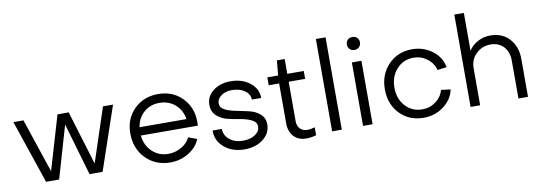

<svg xmlns="http://www.w3.org/2000/svg" viewBox="-57 -1110 4234 1505"><g transform="rotate(-10 2059.5 -357.5)"><path d="M560 0 439 -416 318 0H214L43 -505H123L267 -75L394 -505H483L614 -75L756 -505H836L664 0Z M1197 -49Q1254 -49 1303 -78Q1352 -107 1371 -150L1439 -125Q1415 -62 1348 -21Q1281 20 1202 20Q1084 20 1007 -58.5Q930 -137 930 -258Q930 -374 1005.5 -449.5Q1081 -525 1198 -525Q1313 -525 1388 -449Q1463 -373 1463 -257Q1463 -238 1462 -227L1008 -228Q1017 -148 1069.5 -98.5Q1122 -49 1197 -49ZM1010 -294 1383 -293Q1372 -365 1321 -410Q1270 -455 1195 -455Q1122 -455 1071.5 -410.5Q1021 -366 1010 -294Z M1792 20Q1695 20 1631.5 -33.5Q1568 -87 1569 -169H1643Q1643 -117 1685 -83Q1727 -49 1792 -49Q1850 -49 1888 -74.5Q1926 -100 1926 -138Q1926 -173 1890 -191.5Q1854 -210 1803 -219Q1752 -227 1701 -239Q1650 -251 1614.5 -284Q1579 -317 1579 -372Q1579 -438 1635 -481.5Q1691 -525 1773 -525Q1866 -525 1927.5 -476.5Q1989 -428 1989 -354L1914 -355Q1914 -399 1873.5 -427Q1833 -455 1771 -455Q1722 -455 1687.5 -430.5Q1653 -406 1653 -370Q1653 -336 1688.5 -317.5Q1724 -299 1775 -290Q1826 -280 1877.5 -268Q1929 -256 1964.5 -225Q2000 -194 2000 -143Q2000 -73 1941 -26.5Q1882 20 1792 20Z M2147 -125V-442H2064V-505H2150L2161 -623H2223V-505H2354V-442H2223V-128Q2223 -91 2244 -68.5Q2265 -46 2301 -45Q2330 -45 2362 -55V8Q2323 20 2282 20Q2220 20 2183.5 -19.5Q2147 -59 2147 -125Z M2568 0H2491V-735H2568Z M2813 0H2737V-505H2813ZM2723 -650Q2723 -673 2737.5 -687Q2752 -701 2775 -701Q2798 -701 2812.5 -686.5Q2827 -672 2827 -650Q2827 -628 2812.5 -613Q2798 -598 2775 -598Q2752 -598 2737.5 -612.5Q2723 -627 2723 -650Z M3462 -340 3388 -330Q3374 -386 3326 -422Q3278 -458 3218 -458Q3138 -458 3084.5 -399.5Q3031 -341 3031 -252Q3031 -163 3084 -105Q3137 -47 3218 -47Q3279 -47 3326 -82Q3373 -117 3388 -172L3463 -162Q3446 -83 3376.5 -31.5Q3307 20 3218 20Q3103 20 3029 -56.5Q2955 -133 2955 -252Q2955 -370 3029.5 -447.5Q3104 -525 3218 -525Q3310 -525 3379 -472.5Q3448 -420 3462 -340Z M3841 -525Q3936 -525 3993 -462.5Q4050 -400 4050 -302V0H3974V-302Q3974 -370 3935.5 -412.5Q3897 -455 3831 -455Q3764 -455 3716.5 -409.5Q3669 -364 3669 -295V0H3593V-735H3669V-433Q3694 -475 3741 -500Q3788 -525 3841 -525Z"/></g></svg>

Font: Metropolitano
Style: Regular
Weight: 400
Designer: Fonts by Alex Slobzheninov & Chris M. Simpson / Changes by Cristiano Sobral
Foundry: Fonts by Alex Slobzheninov & Chris M. Simpson / Changes by Cristiano Sobral
Version: Version 1.00;August 30, 2020;FontCreator 13.0.0.2681 64-bit